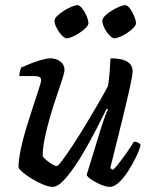

<svg xmlns="http://www.w3.org/2000/svg" viewBox="-20 -727 595 747"><path d="M185 0Q170 0 148 -9Q126 -18 104.5 -31Q83 -44 68.5 -56.5Q54 -69 52 -75Q52 -104 60.5 -145Q69 -186 82.5 -230Q96 -274 109 -313.5Q122 -353 131 -380.5Q140 -408 140 -415Q140 -425 132.5 -428Q125 -431 113 -431H55Q55 -441 58 -450.5Q61 -460 62 -464Q77 -471 98.5 -479.5Q120 -488 141 -494Q162 -500 176 -500Q199 -500 215 -487.5Q231 -475 231 -455Q231 -446 222.5 -419.5Q214 -393 201 -355Q188 -317 175.5 -274.5Q163 -232 154.5 -191.5Q146 -151 146 -119Q156 -106 174 -93.5Q192 -81 201 -81Q206 -81 223.5 -104.5Q241 -128 265.5 -165.5Q290 -203 316 -246Q342 -289 364.5 -328Q387 -367 400 -392Q404 -415 406.5 -445.5Q409 -476 410 -500Q439 -500 458 -494.5Q477 -489 486.5 -477.5Q496 -466 496 -449Q496 -435 485 -385Q474 -335 454.5 -256Q435 -177 409 -73L420 -66Q431 -77 446.5 -97Q462 -117 477 -139Q492 -161 501 -176Q510 -176 517.5 -172Q525 -168 527 -163Q522 -142 508.5 -114.5Q495 -87 478 -60.5Q461 -34 442.5 -17Q424 0 408 0Q393 0 372.5 -8.5Q352 -17 336 -28Q320 -39 317 -46L372 -225Q380 -251 388 -272.5Q396 -294 400 -301L395 -304Q378 -270 357 -229Q336 -188 313 -147.5Q290 -107 266.5 -73.5Q243 -40 222.5 -20Q202 0 185 0ZM239 -578Q231 -578 219.5 -590.5Q208 -603 200 -619Q192 -635 192 -646Q192 -655 203 -665.5Q214 -676 229 -685.5Q244 -695 259 -701Q274 -707 281 -707Q290 -707 300 -694Q310 -681 317 -664.5Q324 -648 324 -637Q324 -629 314 -619Q304 -609 290 -599.5Q276 -590 262 -584Q248 -578 239 -578ZM425 -578Q417 -578 405.5 -590Q394 -602 386 -618.5Q378 -635 378 -646Q378 -655 388.5 -665.5Q399 -676 414.5 -685.5Q430 -695 444.5 -701Q459 -707 466 -707Q476 -707 485.5 -694Q495 -681 502 -664.5Q509 -648 509 -637Q509 -629 499.5 -619Q490 -609 476 -599.5Q462 -590 448 -584Q434 -578 425 -578Z"/></svg>

Font: Texturina Medium
Style: Italic
Weight: 500
Italic angle: -11°
Designer: Guillermo Torres Carreño
Foundry: Omnibus-Type
Version: Version 1.002